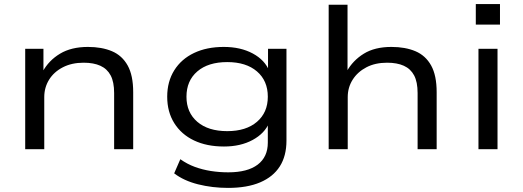

<svg xmlns="http://www.w3.org/2000/svg" viewBox="-20 -728 2551 937"><path d="M103 0V-490H192V-378H188Q218 -433 273 -466Q328 -499 409 -499Q477 -499 526.5 -478Q576 -457 603 -408.5Q630 -360 630 -278V0H537V-274Q537 -328 520 -360Q503 -392 470 -407Q437 -422 388 -422Q330 -422 286.5 -399.5Q243 -377 219.5 -339Q196 -301 196 -254V0Z M1093 189Q1016 189 946.5 171.5Q877 154 830 118L860 49Q894 73 931 86.5Q968 100 1009 106.5Q1050 113 1094 113Q1188 113 1237.5 75.5Q1287 38 1287 -32V-130H1294Q1272 -77 1213 -45Q1154 -13 1073 -13Q989 -13 927 -42.5Q865 -72 830.5 -127Q796 -182 796 -256Q796 -330 830.5 -385Q865 -440 927 -469.5Q989 -499 1072 -499Q1154 -499 1213.5 -467Q1273 -435 1295 -380H1288V-490H1378V-42Q1378 33 1345.5 84Q1313 135 1249.5 162Q1186 189 1093 189ZM1089 -88Q1181 -88 1234 -133.5Q1287 -179 1287 -256Q1287 -334 1234 -379.5Q1181 -425 1089 -425Q996 -425 943 -379.5Q890 -334 890 -256Q890 -179 943 -133.5Q996 -88 1089 -88Z M1584 0V-705H1676V-379H1672Q1702 -433 1755.5 -466Q1809 -499 1890 -499Q1958 -499 2007.5 -478Q2057 -457 2084 -408.5Q2111 -360 2111 -278V0H2018V-274Q2018 -328 2001 -360Q1984 -392 1951 -407Q1918 -422 1869 -422Q1811 -422 1768 -399.5Q1725 -377 1701 -339Q1677 -301 1677 -254V0Z M2302 -608V-708H2420V-608ZM2315 0V-490H2408V0Z"/></svg>

Font: Nunito Sans 10pt Expanded
Style: Regular
Weight: 400
Width: 7
Designer: Vernon Adams
Foundry: Vernon Adams
Version: Version 3.101;gftools[0.9.27]